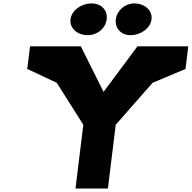

<svg xmlns="http://www.w3.org/2000/svg" viewBox="-20 -1094 1112 1114"><path d="M511.8 -1074C450 -1074 395.4 -1033 389.1 -982C382.9 -931 427.5 -890 489.2 -890C546.8 -890 592.8 -931 599.1 -982C605.3 -1033 569.4 -1074 511.8 -1074ZM759 -1074C704.4 -1074 658.3 -1033 652.1 -982C645.8 -931 681.8 -890 736.5 -890C798.2 -890 852.8 -931 859.1 -982C865.3 -1033 820.8 -1074 759 -1074ZM1072.3 -825H1033.8H777.5L580.9 -561L449.1 -825H192.8H154.2L138.2 -694L309.5 -613.5L463.4 -370L418 0H606L651.4 -370L865.2 -613.5L1056.3 -694Z"/></svg>

Font: Hussar
Style: BdSuprExtOblOne
Weight: 700
Foundry: Cannot Into Space Fonts
Version: Version 2.00